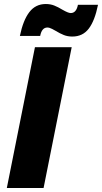

<svg xmlns="http://www.w3.org/2000/svg" viewBox="-20 -936 508 956"><path d="M337 -701 197 0H14L154 -701ZM340 -754Q317 -754 298 -761.5Q279 -769 256 -783Q253 -785 239.5 -792Q226 -799 216 -799Q188 -799 180 -757H79Q95 -835 126 -875.5Q157 -916 208 -916Q231 -916 250 -908.5Q269 -901 292 -887Q320 -871 332 -871Q360 -871 368 -912H468Q452 -833 422 -793.5Q392 -754 340 -754Z"/></svg>

Font: Gontserrat
Style: Bold Italic
Weight: 700
Italic angle: -11.3°
Designer: Julieta Ulanovsky
Foundry: Julieta Ulanovsky
Version: Version 6.001